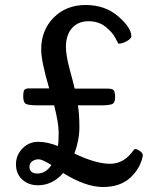

<svg xmlns="http://www.w3.org/2000/svg" viewBox="-20 -732 625 769"><path d="M212 -147Q215 -165 215 -201.5Q215 -238 197 -310H134Q91 -310 82 -317Q73 -324 73 -346Q73 -368 78.5 -373Q84 -378 96 -378H177Q145 -486 145 -534Q145 -611 195 -661.5Q245 -712 323 -712Q401 -712 453.5 -666.5Q506 -621 506 -587Q506 -577 487.5 -567Q469 -557 454 -557L442 -580Q431 -602 403 -624.5Q375 -647 334 -647Q293 -647 268.5 -619.5Q244 -592 244 -544Q244 -510 259.5 -453Q275 -396 279 -377H411Q431 -377 436 -370Q441 -363 441 -341Q441 -319 427.5 -314.5Q414 -310 381 -310H292Q298 -274 298 -222.5Q298 -171 278 -117Q364 -76 421 -76Q478 -76 516 -132Q518 -135 523.5 -135Q529 -135 540.5 -127Q552 -119 552 -110V-108Q542 -57 501.5 -20Q461 17 392 17Q323 17 233 -39Q190 10 132 10Q94 10 69 -13Q44 -36 44 -73.5Q44 -111 70 -137.5Q96 -164 133 -164Q170 -164 212 -147ZM98 -64Q98 -37 130.5 -37Q163 -37 186 -71Q149 -94 134.5 -94Q120 -94 109 -86Q98 -78 98 -64Z"/></svg>

Font: Cagliostro
Style: Regular
Weight: 400
Designer: Matthew Desmond
Foundry: Matthew Desmond
Version: Version